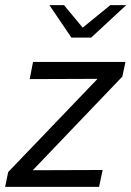

<svg xmlns="http://www.w3.org/2000/svg" viewBox="-34 -730 513 750"><path d="M0 0ZM-14 0 -2 -58 347 -422 82 -421 95 -488H456L444 -431L94 -65L367 -66L353 0ZM216 -710 289 -622 397 -710H459L322 -583H245L159 -710Z"/></svg>

Font: Red Hat Text
Style: Italic
Weight: 400
Italic angle: -12°
Designer: Pentagram / MCKL
Foundry: Pentagram / MCKL
Version: Version 1.005; Red Hat Text Italic